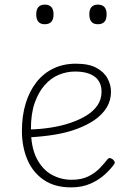

<svg xmlns="http://www.w3.org/2000/svg" viewBox="-20 -795 566 832"><path d="M288 17Q217 17 169.5 -15.5Q122 -48 98.5 -103.5Q75 -159 75 -228Q75 -294 91.5 -347.5Q108 -401 138.5 -439.5Q169 -478 212 -498.5Q255 -519 309 -519Q365 -519 398 -501Q431 -483 446 -455Q461 -427 461 -398Q461 -360 442.5 -329.5Q424 -299 391 -276Q358 -253 313.5 -236.5Q269 -220 217 -211.5Q165 -203 108 -200L109 -234Q154 -235 199.5 -242Q245 -249 285 -262.5Q325 -276 355.5 -295Q386 -314 403 -339.5Q420 -365 420 -398Q420 -440 390.5 -462.5Q361 -485 305 -485Q269 -485 235 -471Q201 -457 174 -426.5Q147 -396 130.5 -349.5Q114 -303 114 -236Q114 -157 139 -108.5Q164 -60 204 -38Q244 -16 290 -16Q334 -16 363.5 -31Q393 -46 413 -67Q433 -88 447 -106Q452 -111 457 -110Q462 -109 468 -105Q473 -101 476 -95.5Q479 -90 475 -84Q462 -65 436.5 -41Q411 -17 374 0Q337 17 288 17ZM174 -690Q155 -690 146 -701Q137 -712 137 -733Q137 -754 146.5 -764.5Q156 -775 174 -775Q193 -775 202.5 -764.5Q212 -754 212 -733Q212 -711 202.5 -700.5Q193 -690 174 -690ZM404 -690Q385 -690 376 -701Q367 -712 367 -733Q367 -754 376.5 -764.5Q386 -775 404 -775Q423 -775 432.5 -764.5Q442 -754 442 -733Q442 -711 432.5 -700.5Q423 -690 404 -690Z"/></svg>

Font: Playwrite HR Lijeva Thin
Style: Regular
Weight: 250
Designer: Veronika Burian, José Scaglione
Foundry: TypeTogether
Version: Version 1.002